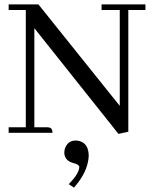

<svg xmlns="http://www.w3.org/2000/svg" viewBox="-20 -606 693 876"><path d="M443.4 -560.5V-585.9H643.6V-560.5H565.4V-4.9L520.5 4.9L136.7 -477.5V-25.4H194.3C197.6 -25.4 200.8 -25.1 204.1 -24.4C214.5 -22.5 219.7 -14.3 219.7 0H19.5V-25.4H97.7V-560.5H19.5V-585.9H155.3L526.4 -123V-560.5ZM384.8 106.4C382.2 154.6 359.7 202.5 317.4 250L293.9 234.4C325.2 201.8 341.1 175.8 341.8 156.2C341.1 148.4 333 142.6 317.4 138.7C315.4 138 313.2 137.4 310.5 136.7C285.8 128.9 273.4 113 273.4 88.9C273.4 81.1 275.1 73.6 278.3 66.4C287.4 45.6 303.1 35.2 325.2 35.2C331.7 35.2 338.2 36.1 344.7 38.1C371.4 46.5 384.8 69.3 384.8 106.4Z"/></svg>

Font: Abhaya Libre
Style: Regular
Weight: 400
Designer: Pushpananda Ekanayake, Sol Matas, Pathum Egodawatta
Foundry: Mooniak
Version: Version 1.041; ; ttfautohint (v1.5)